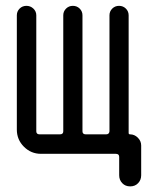

<svg xmlns="http://www.w3.org/2000/svg" viewBox="-20 -540 540 674"><path d="M124 0Q88.9 0 64 -24.9Q39.1 -49.8 39.1 -85V-486.3Q39.1 -500 48.8 -509.8Q58.6 -519.5 72.8 -519.5Q86.9 -519.5 97.2 -509.8Q107.4 -500 107.4 -486.3V-79.1Q107.4 -68.4 119.1 -68.4H190.4Q202.1 -68.4 202.1 -79.1V-486.3Q202.1 -500 211.9 -509.8Q221.7 -519.5 235.8 -519.5Q250 -519.5 259.8 -509.8Q269.5 -500 269.5 -486.3V-79.1Q269.5 -68.4 281.2 -68.4H352.5Q363.3 -68.4 364.3 -79.1V-486.3Q364.3 -500 374 -509.8Q383.8 -519.5 397.9 -519.5Q412.1 -519.5 421.9 -509.8Q431.6 -500 431.6 -486.3V-73.2Q431.6 -68.4 436.5 -68.4Q452.1 -68.4 463.9 -56.6Q475.6 -44.9 475.6 -29.3V75.2Q475.6 91.8 464.8 103Q454.1 114.3 437 114.3Q419.9 114.3 409.2 103Q398.4 91.8 398.4 75.2V10.7Q398.4 0 386.7 0Z"/></svg>

Font: Rounded-X Mgen+ 2m regular
Style: Regular
Weight: 400
Designer: [Source Han Sans]
Ryoko NISHIZUKA  (kana & ideographs); Paul D. Hunt (Latin, Greek & Cyrillic); Wenlong ZHANG  (bopomofo
Version: Version 1.059.20150602